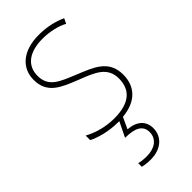

<svg xmlns="http://www.w3.org/2000/svg" viewBox="-244 -595 892 892"><g transform="rotate(-45 202.0 -149.0)"><path d="M285 145C285 98 253 68 196 64L222 8C316 -1 362 -53 362 -130C362 -226 287 -251 207 -284C132 -315 76 -334 76 -407C76 -477 130 -513 215 -513C260 -513 310 -502 341 -484L353 -509C317 -526 269 -538 215 -538C110 -538 50 -485 50 -407C50 -317 116 -292 199 -259C277 -229 335 -206 335 -131C335 -59 291 -15 189 -15C134 -15 82 -29 38 -53V-23C70 -7 125 10 189 10H196L160 84C225 84 260 102 260 146C260 191 222 216 173 216C152 216 136 215 120 210V234C135 238 153 240 173 240C239 240 285 203 285 145Z"/></g></svg>

Font: Noto Sans Gujarati SemiCondensed Thin
Style: Regular
Weight: 100
Width: 4
Designer: Jelle Bosma - Monotype Design Team, Universal Thirst
Foundry: Monotype Imaging Inc.
Version: Version 2.106